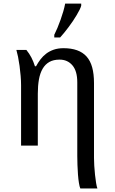

<svg xmlns="http://www.w3.org/2000/svg" viewBox="-20 -816 645 1076"><path d="M98.1 -338.9Q98.1 -362.8 95.7 -391.1Q93.3 -419.4 89.6 -446.8Q85.9 -474.1 81.1 -497.8Q76.2 -521.5 71.8 -536.1H127.9Q144.5 -515.6 156 -493.4Q167.5 -471.2 175.8 -444.8H182.1Q192.9 -464.8 206.8 -483.2Q220.7 -501.5 239 -515.4Q257.3 -529.3 281.2 -537.6Q305.2 -545.9 335.9 -545.9Q379.4 -545.9 411.6 -534.4Q443.8 -522.9 465.1 -499.3Q486.3 -475.6 496.6 -438.5Q506.8 -401.4 506.8 -350.1V69.8Q506.8 88.4 508.3 113.5Q509.8 138.7 512.5 163.6Q515.1 188.5 518.6 209.5Q522 230.5 525.9 240.2H430.2Q425.8 231 422.4 209.7Q418.9 188.5 417 162.6Q415 136.7 414.1 108.9Q413.1 81.1 413.1 58.1V-355Q413.1 -418 385.7 -450Q358.4 -481.9 314 -481.9Q279.8 -481.9 256.6 -468.8Q233.4 -455.6 219 -430.9Q204.6 -406.2 198.2 -370.8Q191.9 -335.4 191.9 -291V0H98.1ZM284.2 -621.1Q292.5 -637.2 301.8 -659.4Q311 -681.6 319.6 -705.6Q328.1 -729.5 335 -753.2Q341.8 -776.9 345.2 -795.9H435.1V-784.2Q432.6 -774.4 425.8 -760.7Q418.9 -747.1 409.4 -731Q399.9 -714.8 388.2 -697.5Q376.5 -680.2 364 -663.6Q351.6 -647 339.4 -632.1Q327.1 -617.2 316.9 -606H284.2Z"/></svg>

Font: Droid Serif
Style: Regular
Weight: 400
Designer: Monotype Design team
Foundry: Monotype Imaging Inc.
Version: Version 1.03